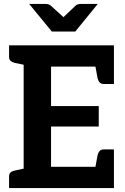

<svg xmlns="http://www.w3.org/2000/svg" viewBox="-20 -954 636 974"><path d="M100 0V-724H558V-616H239V-416H481V-312H239V-108H558V0ZM460 -85 475 -167Q479 -181 486 -188.5Q493 -196 506 -196H558V-108ZM460 -639 558 -616V-528H506Q493 -528 486 -535.5Q479 -543 475 -557ZM125 -724 113 -623 55 -635Q42 -638 34 -645Q26 -652 26 -666V-724ZM26 0V-58Q26 -72 33.5 -79Q41 -86 55 -89L112 -101L125 0ZM476 -934 362 -794H243L128 -934H212Q228 -934 238 -925L302 -867L363 -925Q367 -929 374 -931.5Q381 -934 389 -934Z"/></svg>

Font: Aleo
Style: Bold
Weight: 700
Designer: Alessio Laiso
Foundry: Alessio Laiso
Version: Version 2.001;gftools[0.9.29]